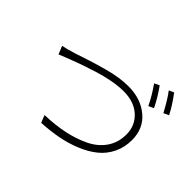

<svg xmlns="http://www.w3.org/2000/svg" viewBox="-165 -1094 1329 1329"><g transform="rotate(45 500.0 -429.0)"><path d="M721.7 -775.4 758.8 -793Q806.6 -727.5 842.8 -653.3L804.7 -635.7Q770.5 -707 721.7 -775.4ZM828.1 -812.5 864.3 -829.1Q920.9 -753.9 951.2 -692.4L913.1 -674.8Q863.3 -767.6 828.1 -812.5ZM112.3 -449.2 87.9 -508.8Q119.1 -513.7 188.5 -535.2Q197.3 -538.1 250 -555.7Q302.7 -573.2 336.9 -583.5Q371.1 -593.8 423.3 -607.9Q475.6 -622.1 522.9 -628.9Q570.3 -635.7 611.3 -635.7Q731.4 -635.7 811.5 -569.3Q891.6 -502.9 891.6 -389.6Q891.6 -318.4 863.3 -259.8Q835 -201.2 786.1 -161.1Q737.3 -121.1 668.9 -92.3Q600.6 -63.5 524.9 -48.8Q449.2 -34.2 362.3 -29.3L340.8 -84Q441.4 -86.9 525.9 -104.5Q610.4 -122.1 682.6 -156.7Q754.9 -191.4 795.9 -251Q836.9 -310.5 836.9 -389.6Q836.9 -475.6 775.9 -531.7Q714.8 -587.9 611.3 -587.9Q562.5 -587.9 501.5 -576.7Q440.4 -565.4 377 -545.4Q313.5 -525.4 268.1 -509.3Q222.7 -493.2 169.4 -472.2Q116.2 -451.2 112.3 -449.2Z"/></g></svg>

Font: GenEi Gothic M Light
Style: Regular
Weight: 300
Designer: o_tamon (Modified); [Source Han Sans]
Ryoko NISHIZUKA  (kana & ideographs); Paul D. Hunt (Latin, Greek & Cyrillic); Wenl
Version: Version 1.1a;Original Version 1.004